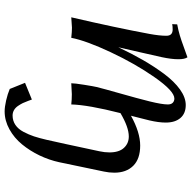

<svg xmlns="http://www.w3.org/2000/svg" viewBox="-20 -518 824 823"><g transform="rotate(90 391.5 -106.0)"><path d="M474.6 251.5Q497.1 251.5 514.9 239.5Q532.7 227.5 544.7 204.8Q556.6 182.1 564 159.9Q571.3 137.7 578.6 106.4Q590.8 53.7 627.9 -120.6Q632.8 -143.1 632.8 -163.6Q632.8 -204.6 613.5 -225.6Q594.2 -246.6 564.5 -246.6Q524.9 -246.6 464.4 -210.9Q429.2 -72.8 427.2 0Q405.8 -2.4 383.3 -2.4L336.4 0Q336.4 -14.6 343 -55.7Q349.6 -96.7 352.5 -108.9Q360.4 -140.6 380.6 -211.7Q400.9 -282.7 414.1 -335.7Q427.2 -388.7 427.2 -414.1Q427.2 -427.7 420.2 -434.8Q413.1 -441.9 401.9 -441.9Q370.1 -441.9 311.5 -358.4Q252.9 -274.9 203.4 -169.2Q153.8 -63.5 141.6 0Q115.7 -2.9 98.1 -2.9L53.7 0Q98.1 -190.9 125 -335.9Q132.8 -378.9 132.8 -407.7Q132.8 -434.6 106 -434.6Q91.8 -434.6 83 -432.6L84 -454.1Q108.4 -458.5 130.6 -465.1Q152.8 -471.7 182.9 -482.9Q212.9 -494.1 225.1 -498Q233.4 -486.3 233.4 -459Q233.4 -429.7 224.6 -388.2Q217.3 -354.5 202.6 -290.8Q188 -227.1 182.1 -201.7Q209 -258.8 236.8 -307.1Q264.6 -355.5 296.6 -398.4Q328.6 -441.4 363 -466.1Q397.5 -490.7 429.7 -490.7Q465.8 -490.7 485.4 -467.8Q504.9 -444.8 504.9 -404.8Q504.9 -375 495.6 -335Q491.7 -319.3 484.9 -292.5Q478 -265.6 475.6 -255.9Q546.9 -295.4 603.5 -295.4Q660.6 -295.4 690.2 -265.6Q719.7 -235.8 719.7 -184.6Q719.7 -162.1 714.8 -139.6Q699.7 -68.4 693.8 -39.3Q688 -10.3 674.8 51.8Q665.5 94.7 645.8 136Q626 177.2 598.4 210.9Q570.8 244.6 533.7 265.1Q496.6 285.6 457 285.6Q438 285.6 410.2 279.3Q382.3 272.9 360.8 263.7Q338.9 210 334.5 198.2L406.2 168.9Q407.2 171.4 412.1 185.1Q417 198.7 421.4 207.8Q425.8 216.8 433.3 228Q440.9 239.3 451.4 245.4Q461.9 251.5 474.6 251.5Z"/></g></svg>

Font: Flanker
Style: Italic
Weight: 400
Italic angle: -12°
Designer: Flanker
Version: Version 2.027